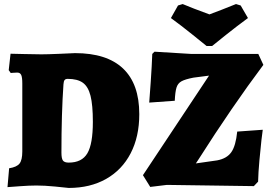

<svg xmlns="http://www.w3.org/2000/svg" viewBox="-20 -915 1319 947"><path d="M160 0Q125 0 78 3.5Q31 7 17 8L25 -85Q63 -91 76.5 -108.5Q90 -126 90 -168V-503Q90 -534 84.5 -545.5Q79 -557 65 -557Q54 -557 45 -556Q36 -555 33 -555L23 -569L32 -650Q50 -650 96.5 -648.5Q143 -647 184 -647Q213 -647 272 -649.5Q331 -652 350 -653Q507 -653 587 -577Q667 -501 667 -352Q667 -241 624.5 -159Q582 -77 503.5 -32.5Q425 12 319 12Q303 10 251 5Q199 0 160 0ZM293 -499Q283 -356 283 -162Q283 -133 290.5 -123Q298 -113 319 -113Q384 -113 411 -159Q438 -205 438 -314Q438 -397 426.5 -442.5Q415 -488 388.5 -507Q362 -526 314 -526Q303 -526 298.5 -520Q294 -514 293 -499ZM685 -51 1011 -542 934 -532Q893 -524 875 -514Q857 -504 850.5 -483Q844 -462 842 -418L716 -409Q718 -433 723.5 -512Q729 -591 731 -649L742 -660L923 -649H1254L1279 -595Q1126 -391 958 -127L946 -109L1051 -124Q1099 -133 1121 -164.5Q1143 -196 1150 -266L1276 -275Q1274 -263 1269.5 -224Q1265 -185 1259.5 -124Q1254 -63 1253 -19L1232 3L803 -3L721 7ZM823 -826 858 -888 881 -895Q928 -875 1013 -844Q1065 -863 1144 -895L1167 -888L1203 -826Q1151 -788 1096.5 -744.5Q1042 -701 1026 -688H999Q983 -701 929 -744.5Q875 -788 823 -826Z"/></svg>

Font: Alegreya SC Black
Style: Regular
Weight: 900
Designer: Juan Pablo del Peral
Foundry: Huerta Tipografica
Version: Version 2.007; ttfautohint (v1.6)